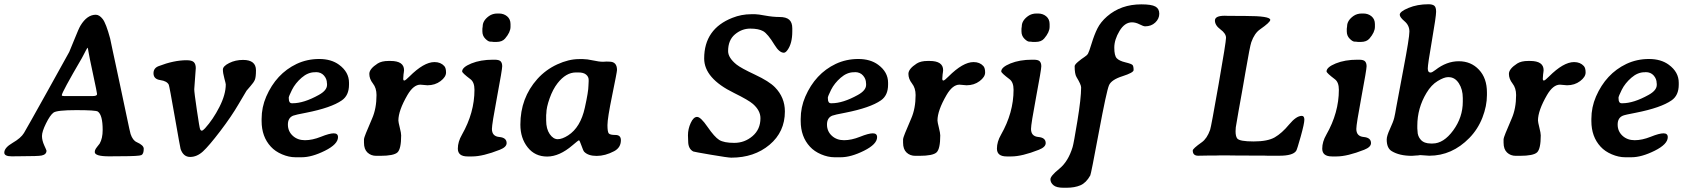

<svg xmlns="http://www.w3.org/2000/svg" viewBox="-37 -739 8010 913"><path d="M268.1 -282.2H403.3Q424.3 -282.2 424.3 -291V-293.5Q424.3 -298.3 405.8 -384.8Q387.2 -471.2 384 -491.7Q380.9 -512.2 379.6 -512.2Q378.4 -512.2 371.3 -499Q364.3 -485.8 359.9 -477.1Q355.5 -468.3 352.1 -462.4Q256.8 -299.3 256.8 -286.1Q256.8 -282.2 268.1 -282.2ZM184.1 -22.5Q184.1 -4.4 161.1 0.5Q145 3.9 63 3.9L18.6 4.4Q-16.6 4.4 -16.6 -13.2Q-16.6 -36.6 22.9 -59.6Q62.5 -82.5 76.9 -106.4Q91.3 -130.4 189.9 -307.4Q288.6 -484.4 292.2 -491.9Q295.9 -499.5 316.7 -551.5Q337.4 -603.5 345.7 -617.2Q377 -668.9 418.5 -668.9Q435.5 -668.9 451.4 -648.4Q467.3 -627.9 486.8 -555.7L498.5 -500Q505.9 -464.4 510.7 -443.4L535.2 -328.6Q549.8 -261.2 565.4 -185.8Q581.1 -110.4 584 -101.6Q594.2 -71.3 613.3 -63Q646.5 -48.3 646.5 -31.7Q646.5 -6.8 635.3 -1.5Q624 3.9 537.6 3.9L481.9 4.4Q413.6 4.4 413.6 -16.1Q413.6 -23.9 418 -31.2L424.3 -40Q436.5 -55.2 437 -56.2Q451.2 -81.1 451.2 -121.1Q451.2 -192.4 428.2 -208.5Q418.5 -215.3 325.9 -215.3Q233.4 -215.3 217.3 -203.4Q201.2 -191.4 181.9 -152.3Q162.6 -113.3 162.6 -92.3Q162.6 -71.3 173.3 -47.9Q184.1 -24.4 184.1 -22.5Z M1118.7 -454.1Q1180.2 -454.1 1180.2 -404.8Q1180.2 -372.1 1174.8 -359.4Q1169.4 -346.7 1154.3 -329.8Q1139.2 -313 1135.3 -307.6Q1131.3 -302.2 1097.7 -244.1Q1064 -186 1010.3 -115.5Q956.5 -44.9 928 -18.8Q899.4 7.3 867.2 7.3Q835 7.3 821.8 -30.3Q819.8 -36.6 794.2 -183.1Q768.6 -329.6 765.6 -335.9Q757.3 -353.5 725.1 -358.2Q692.9 -362.8 692.9 -390.6Q692.9 -415 716.8 -424.3Q789.6 -452.6 850.6 -452.6Q875.5 -452.6 884.8 -443.4Q894 -434.1 894 -415L886.7 -314.5Q886.7 -299.3 899.2 -215.1Q911.6 -130.9 914.6 -124.3Q917.5 -117.7 922.6 -117.7Q927.7 -117.7 938 -128.9Q976.1 -170.9 1006.3 -230.2Q1036.6 -289.6 1036.6 -337.9Q1036.6 -341.3 1029.8 -366.5Q1022.9 -391.6 1022.9 -408Q1022.9 -424.3 1052.7 -439.2Q1082.5 -454.1 1118.7 -454.1Z M1518.1 -335.4V-340.8L1517.6 -343.3Q1517.6 -363.8 1503.4 -379.9Q1489.3 -396 1465.3 -396L1462.4 -395.5H1460Q1427.2 -395.5 1397.2 -369.4Q1367.2 -343.3 1351.6 -312Q1335.9 -280.8 1335.9 -273.4L1336.4 -271V-269Q1336.4 -248 1351.6 -248H1354.5Q1407.7 -248 1479 -287.6Q1518.1 -309.1 1518.1 -335.4ZM1622.6 -345.7V-336.4Q1622.6 -285.2 1588.4 -261.7Q1538.1 -226.6 1419.4 -203.1Q1367.7 -193.4 1356.9 -189Q1332 -178.7 1332 -146.7Q1332 -114.7 1355 -93.5Q1377.9 -72.3 1413.1 -72.3Q1448.2 -72.3 1489 -88.6Q1529.8 -105 1550 -105Q1570.3 -105 1570.3 -86.9Q1570.3 -53.2 1508.1 -22.2Q1445.8 8.8 1397.5 8.8H1367.7Q1336.9 8.8 1304.2 -5.1Q1271.5 -19 1251 -41.5Q1207 -88.9 1207 -163.6V-173.3Q1207 -229 1229 -279.8Q1276.4 -388.7 1373.5 -435.1Q1423.3 -458.5 1480.7 -458.5Q1538.1 -458.5 1575.2 -431.2Q1622.6 -396.5 1622.6 -345.7Z M1693.8 -60.5V-77.6Q1693.8 -86.9 1732.4 -175.3Q1753.4 -223.1 1753.4 -287.1Q1753.4 -320.3 1736.3 -342Q1719.2 -363.8 1719.2 -387.7Q1719.2 -411.6 1758.8 -437Q1777.8 -449.2 1811 -449.2H1819.8Q1884.3 -449.2 1884.3 -405.3L1883.3 -395.5L1881.8 -385.3Q1880.4 -372.6 1880.4 -364.3Q1880.4 -356 1885.7 -356Q1891.1 -356.4 1909.7 -375Q1978.5 -443.8 2028.8 -443.8H2029.3Q2058.6 -443.8 2075.7 -424.8Q2084 -415.5 2084 -394.3Q2084 -373 2057.9 -353.3Q2031.7 -333.5 1995.6 -333.5L1961.9 -336.4Q1929.2 -336.4 1900.4 -287.1Q1857.4 -212.9 1857.4 -166Q1857.4 -158.7 1864 -132.3Q1870.6 -106 1870.6 -95.2Q1870.6 -31.2 1853.3 -14.6Q1835.9 2 1771 2H1752Q1727.1 2 1710.4 -13.7Q1693.8 -29.3 1693.8 -60.5Z M2390.6 -624.5V-611.3Q2390.6 -585.9 2364.7 -555.7Q2351.1 -539.6 2323.7 -539.6H2310.1Q2302.7 -541 2293.7 -541Q2284.7 -541 2270.8 -554.9Q2256.8 -568.8 2256.8 -589.8V-602.5Q2258.3 -609.9 2258.3 -613.8Q2258.3 -641.1 2288.1 -662.6Q2305.2 -674.8 2328.6 -674.8H2335.4Q2358.4 -674.8 2374.5 -661.4Q2390.6 -647.9 2390.6 -624.5ZM2208.5 4.9H2186.5Q2140.1 4.9 2140.1 -32.2Q2140.1 -64.9 2159.7 -98.6Q2219.2 -203.1 2219.2 -312Q2219.2 -348.1 2200.2 -362.3Q2160.6 -392.1 2160.6 -399.4Q2160.6 -419.4 2204.3 -437.3Q2248 -455.1 2307.6 -455.1H2314.9Q2336.9 -455.1 2344 -447Q2351.1 -439 2351.1 -423.8Q2351.1 -408.7 2326.7 -278.6Q2302.2 -148.4 2302.2 -126Q2302.2 -90.8 2337.2 -87.6Q2372.1 -84.5 2372.1 -58.6Q2372.1 -39.6 2339.8 -26.9Q2259.3 4.9 2208.5 4.9Z M2762.2 -359.4Q2762.2 -374 2750 -384.3Q2737.8 -394.5 2713.4 -394.5H2701.7Q2654.3 -394.5 2614.3 -343.3Q2591.8 -314.5 2576.4 -271Q2561 -227.5 2561 -200.2L2560.1 -191.9V-166.5Q2560.1 -126 2576.9 -101.6Q2593.8 -77.1 2615.2 -77.1Q2636.2 -77.1 2664.6 -95.2Q2723.6 -133.3 2744.1 -227.1Q2761.2 -304.2 2761.2 -331.5L2762.2 -352.1ZM2897 -406.2Q2897 -397.5 2874.3 -286.9Q2851.6 -176.3 2851.6 -144.3Q2851.6 -112.3 2857.7 -104.7Q2863.8 -97.2 2889.6 -97.2Q2915.5 -97.2 2915.5 -72.3Q2915.5 -37.1 2883.3 -20Q2840.8 2.4 2800.3 2.4Q2759.8 2.4 2740.7 -17.6Q2736.3 -22.5 2727.8 -47.1Q2719.2 -71.8 2716.1 -71.8Q2712.9 -71.8 2685.1 -47.9Q2623 5.4 2564.9 5.4Q2506.8 5.4 2472.2 -38.3Q2437.5 -82 2437.5 -146.5Q2437.5 -272.9 2518.1 -363.3Q2558.1 -407.7 2612.8 -432.9Q2667.5 -458 2716.3 -458H2735.4Q2754.4 -458 2783 -451.7Q2811.5 -445.3 2831.1 -445.3L2847.2 -446.3L2860.8 -445.8Q2897 -445.8 2897 -406.2Z M3554.2 -671.4Q3566.9 -671.4 3602.5 -664.8Q3638.2 -658.2 3669.7 -658.2Q3701.2 -658.2 3715.8 -645.3Q3730.5 -632.3 3730.5 -604.5V-589.8Q3730.5 -532.7 3708 -501.5Q3698.7 -488.3 3690.4 -488.3Q3668.9 -488.3 3646.5 -524.9Q3613.8 -578.6 3592 -590.8Q3570.3 -603 3530.5 -603Q3490.7 -603 3458 -575.7Q3425.3 -548.3 3425.3 -496.1Q3425.3 -464.4 3465.3 -432.1Q3486.8 -415 3553.5 -383.8Q3620.1 -352.5 3647.9 -324.2Q3695.3 -275.9 3695.3 -209Q3695.3 -111.8 3622.3 -50.5Q3549.3 10.7 3440.4 10.7Q3424.8 10.7 3343.5 -3.2Q3262.2 -17.1 3259.8 -18.6Q3235.4 -31.2 3235.4 -67.4L3234.4 -95.7Q3234.4 -126 3247.6 -154.5Q3260.7 -183.1 3277.8 -183.1Q3294.9 -183.1 3327.6 -135.5Q3360.4 -87.9 3382.8 -73.7Q3405.3 -59.6 3454.6 -59.6Q3503.9 -59.6 3541.5 -91.8Q3579.1 -124 3579.1 -176.8Q3579.1 -213.4 3543.5 -244.6Q3522.9 -262.7 3453.6 -296.9Q3311.5 -366.2 3311.5 -460.9Q3311.5 -601.6 3445.8 -654.3Q3488.8 -671.4 3535.2 -671.4Q3536.6 -671.4 3537.6 -671.4Z M4081.5 -335.4V-340.8L4081.1 -343.3Q4081.1 -363.8 4066.9 -379.9Q4052.7 -396 4028.8 -396L4025.9 -395.5H4023.4Q3990.7 -395.5 3960.7 -369.4Q3930.7 -343.3 3915 -312Q3899.4 -280.8 3899.4 -273.4L3899.9 -271V-269Q3899.9 -248 3915 -248H3918Q3971.2 -248 4042.5 -287.6Q4081.5 -309.1 4081.5 -335.4ZM4186 -345.7V-336.4Q4186 -285.2 4151.9 -261.7Q4101.6 -226.6 3982.9 -203.1Q3931.2 -193.4 3920.4 -189Q3895.5 -178.7 3895.5 -146.7Q3895.5 -114.7 3918.5 -93.5Q3941.4 -72.3 3976.6 -72.3Q4011.7 -72.3 4052.5 -88.6Q4093.3 -105 4113.5 -105Q4133.8 -105 4133.8 -86.9Q4133.8 -53.2 4071.5 -22.2Q4009.3 8.8 3960.9 8.8H3931.2Q3900.4 8.8 3867.7 -5.1Q3835 -19 3814.5 -41.5Q3770.5 -88.9 3770.5 -163.6V-173.3Q3770.5 -229 3792.5 -279.8Q3839.8 -388.7 3937 -435.1Q3986.8 -458.5 4044.2 -458.5Q4101.6 -458.5 4138.7 -431.2Q4186 -396.5 4186 -345.7Z M4257.3 -60.5V-77.6Q4257.3 -86.9 4295.9 -175.3Q4316.9 -223.1 4316.9 -287.1Q4316.9 -320.3 4299.8 -342Q4282.7 -363.8 4282.7 -387.7Q4282.7 -411.6 4322.3 -437Q4341.3 -449.2 4374.5 -449.2H4383.3Q4447.8 -449.2 4447.8 -405.3L4446.8 -395.5L4445.3 -385.3Q4443.8 -372.6 4443.8 -364.3Q4443.8 -356 4449.2 -356Q4454.6 -356.4 4473.1 -375Q4542 -443.8 4592.3 -443.8H4592.8Q4622.1 -443.8 4639.2 -424.8Q4647.5 -415.5 4647.5 -394.3Q4647.5 -373 4621.3 -353.3Q4595.2 -333.5 4559.1 -333.5L4525.4 -336.4Q4492.7 -336.4 4463.9 -287.1Q4420.9 -212.9 4420.9 -166Q4420.9 -158.7 4427.5 -132.3Q4434.1 -106 4434.1 -95.2Q4434.1 -31.2 4416.7 -14.6Q4399.4 2 4334.5 2H4315.4Q4290.5 2 4273.9 -13.7Q4257.3 -29.3 4257.3 -60.5Z M4954.1 -624.5V-611.3Q4954.1 -585.9 4928.2 -555.7Q4914.6 -539.6 4887.2 -539.6H4873.5Q4866.2 -541 4857.2 -541Q4848.1 -541 4834.2 -554.9Q4820.3 -568.8 4820.3 -589.8V-602.5Q4821.8 -609.9 4821.8 -613.8Q4821.8 -641.1 4851.6 -662.6Q4868.7 -674.8 4892.1 -674.8H4898.9Q4921.9 -674.8 4938 -661.4Q4954.1 -647.9 4954.1 -624.5ZM4772 4.9H4750Q4703.6 4.9 4703.6 -32.2Q4703.6 -64.9 4723.1 -98.6Q4782.7 -203.1 4782.7 -312Q4782.7 -348.1 4763.7 -362.3Q4724.1 -392.1 4724.1 -399.4Q4724.1 -419.4 4767.8 -437.3Q4811.5 -455.1 4871.1 -455.1H4878.4Q4900.4 -455.1 4907.5 -447Q4914.6 -439 4914.6 -423.8Q4914.6 -408.7 4890.1 -278.6Q4865.7 -148.4 4865.7 -126Q4865.7 -90.8 4900.6 -87.6Q4935.5 -84.5 4935.5 -58.6Q4935.5 -39.6 4903.3 -26.9Q4822.8 4.9 4772 4.9Z M5390.1 -718.3Q5438.5 -718.3 5457 -708Q5475.6 -697.8 5475.6 -673.8Q5475.6 -649.9 5456.5 -631.8Q5437.5 -613.8 5408.2 -613.8Q5400.4 -613.8 5381.8 -623.3Q5363.3 -632.8 5345.7 -632.8Q5311 -632.8 5286.4 -591.6Q5261.7 -550.3 5261.7 -512.5Q5261.7 -474.6 5273.2 -462.2Q5284.7 -449.7 5314.2 -442.6Q5343.8 -435.5 5348.6 -429.7Q5353.5 -423.8 5353.5 -405.8Q5353.5 -393.6 5300.8 -376.7Q5248 -359.9 5236.6 -333.7Q5225.1 -307.6 5188.2 -109.9Q5151.4 87.9 5147.5 95.2Q5127.9 130.4 5100.6 142.1Q5073.2 153.8 5034.2 153.8H5020Q4986.3 153.8 4972.2 141.6Q4958 129.4 4958 113.5Q4958 97.7 5000.2 63.5Q5042.5 29.3 5063.5 -39.6Q5068.8 -57.1 5086.4 -164.6Q5104 -272 5104 -323.2Q5104 -336.4 5082 -372.6Q5073.2 -387.2 5073.2 -424.3Q5073.2 -431.6 5089.8 -445.6Q5106.4 -459.5 5119.1 -467.5Q5131.8 -475.6 5136.7 -483.9Q5141.6 -492.2 5154.1 -533Q5166.5 -573.7 5181.6 -604Q5196.8 -634.3 5227.5 -661.1Q5293.5 -718.3 5390.1 -718.3Z M5924.3 -66.4Q5990.7 -66.4 6024.7 -85.9Q6058.6 -105.5 6092.8 -146.7Q6127 -188 6153.3 -188Q6165.5 -188 6165.5 -169.9Q6165.5 -151.9 6148.2 -89.8Q6130.9 -27.8 6126.5 -21.5Q6110.8 1.5 6046.9 1.5H5990.2L5975.6 1H5916.5L5886.7 0.5H5842.8L5802.7 0H5761.7L5746.6 0.5H5716.3L5660.6 1.5Q5634.8 1.5 5634.8 -23.4Q5634.8 -32.2 5677.7 -62.5Q5702.6 -80.1 5717.3 -121.6Q5722.2 -135.3 5757.6 -337.2Q5793 -539.1 5793 -559.3Q5793 -579.6 5766.6 -599.1Q5740.2 -618.7 5740.2 -641.4Q5740.2 -664.1 5787.1 -664.1L5801.3 -663.6L5885.3 -663.1Q6003.4 -663.1 6003.4 -644.5Q6003.4 -633.3 5955.1 -599.6Q5928.2 -581.1 5913.1 -538.1Q5906.7 -520 5885.3 -395.5L5875.5 -338.9Q5871.6 -314.9 5868.7 -300.3Q5865.7 -285.6 5852.8 -211.9Q5839.8 -138.2 5839.4 -133.3Q5838.4 -123 5838.4 -114.7Q5838.4 -90.8 5846.2 -80.6Q5856.9 -66.4 5924.3 -66.4Z M6501 -624.5V-611.3Q6501 -585.9 6475.1 -555.7Q6461.4 -539.6 6434.1 -539.6H6420.4Q6413.1 -541 6404.1 -541Q6395 -541 6381.1 -554.9Q6367.2 -568.8 6367.2 -589.8V-602.5Q6368.7 -609.9 6368.7 -613.8Q6368.7 -641.1 6398.4 -662.6Q6415.5 -674.8 6439 -674.8H6445.8Q6468.8 -674.8 6484.9 -661.4Q6501 -647.9 6501 -624.5ZM6318.8 4.9H6296.9Q6250.5 4.9 6250.5 -32.2Q6250.5 -64.9 6270 -98.6Q6329.6 -203.1 6329.6 -312Q6329.6 -348.1 6310.5 -362.3Q6271 -392.1 6271 -399.4Q6271 -419.4 6314.7 -437.3Q6358.4 -455.1 6418 -455.1H6425.3Q6447.3 -455.1 6454.3 -447Q6461.4 -439 6461.4 -423.8Q6461.4 -408.7 6437 -278.6Q6412.6 -148.4 6412.6 -126Q6412.6 -90.8 6447.5 -87.6Q6482.4 -84.5 6482.4 -58.6Q6482.4 -39.6 6450.2 -26.9Q6369.6 4.9 6318.8 4.9Z M6703.6 -116.2Q6703.6 -91.3 6719.5 -74Q6735.4 -56.6 6767.1 -56.6H6775.4Q6827.6 -56.6 6873.3 -118.9Q6918.9 -181.2 6918.9 -255.4V-272.9Q6918.9 -314 6900.1 -343Q6881.3 -372.1 6851.6 -372.1H6847.7Q6830.1 -372.1 6799.6 -353.8Q6769 -335.4 6746.1 -296.9Q6702.6 -224.6 6702.6 -141.1V-128.4Q6703.6 -120.6 6703.6 -116.2ZM6557.1 -75.7Q6557.1 -92.8 6572.8 -126.5Q6588.4 -160.2 6592.8 -178.5Q6597.2 -196.8 6602.5 -229Q6607.9 -261.2 6636.5 -410.4Q6665 -559.6 6665 -588.9Q6665 -618.2 6642.1 -637.7Q6619.1 -657.2 6619.1 -668.9Q6619.1 -684.1 6660.9 -701.4Q6702.6 -718.8 6755.9 -718.8Q6774.4 -718.8 6783.2 -711.9Q6792 -705.1 6792 -683.1Q6792 -661.1 6772.2 -546.9Q6752.4 -432.6 6752.4 -413.3Q6752.4 -394 6765.6 -394Q6772.9 -394 6788.6 -406.2Q6841.8 -447.8 6899.9 -447.8Q6958 -447.8 6995.8 -407.5Q7033.7 -367.2 7033.7 -299.3V-287.1Q7033.7 -234.9 7012.2 -179.7Q6990.7 -124.5 6950.2 -83Q6867.7 1.5 6759.3 1.5L6715.8 -1.5L6706.1 0L6696.3 0.5L6676.8 2Q6617.2 2 6580.6 -20.5Q6557.1 -34.7 6557.1 -75.7Z M7112.8 -60.5V-77.6Q7112.8 -86.9 7151.4 -175.3Q7172.4 -223.1 7172.4 -287.1Q7172.4 -320.3 7155.3 -342Q7138.2 -363.8 7138.2 -387.7Q7138.2 -411.6 7177.7 -437Q7196.8 -449.2 7230 -449.2H7238.8Q7303.2 -449.2 7303.2 -405.3L7302.2 -395.5L7300.8 -385.3Q7299.3 -372.6 7299.3 -364.3Q7299.3 -356 7304.7 -356Q7310.1 -356.4 7328.6 -375Q7397.5 -443.8 7447.8 -443.8H7448.2Q7477.5 -443.8 7494.6 -424.8Q7502.9 -415.5 7502.9 -394.3Q7502.9 -373 7476.8 -353.3Q7450.7 -333.5 7414.6 -333.5L7380.9 -336.4Q7348.1 -336.4 7319.3 -287.1Q7276.4 -212.9 7276.4 -166Q7276.4 -158.7 7283 -132.3Q7289.6 -106 7289.6 -95.2Q7289.6 -31.2 7272.2 -14.6Q7254.9 2 7189.9 2H7170.9Q7146 2 7129.4 -13.7Q7112.8 -29.3 7112.8 -60.5Z M7841.3 -335.4V-340.8L7840.8 -343.3Q7840.8 -363.8 7826.7 -379.9Q7812.5 -396 7788.6 -396L7785.6 -395.5H7783.2Q7750.5 -395.5 7720.5 -369.4Q7690.4 -343.3 7674.8 -312Q7659.2 -280.8 7659.2 -273.4L7659.7 -271V-269Q7659.7 -248 7674.8 -248H7677.7Q7731 -248 7802.2 -287.6Q7841.3 -309.1 7841.3 -335.4ZM7945.8 -345.7V-336.4Q7945.8 -285.2 7911.6 -261.7Q7861.3 -226.6 7742.7 -203.1Q7690.9 -193.4 7680.2 -189Q7655.3 -178.7 7655.3 -146.7Q7655.3 -114.7 7678.2 -93.5Q7701.2 -72.3 7736.3 -72.3Q7771.5 -72.3 7812.3 -88.6Q7853 -105 7873.3 -105Q7893.6 -105 7893.6 -86.9Q7893.6 -53.2 7831.3 -22.2Q7769 8.8 7720.7 8.8H7690.9Q7660.2 8.8 7627.4 -5.1Q7594.7 -19 7574.2 -41.5Q7530.3 -88.9 7530.3 -163.6V-173.3Q7530.3 -229 7552.2 -279.8Q7599.6 -388.7 7696.8 -435.1Q7746.6 -458.5 7804 -458.5Q7861.3 -458.5 7898.4 -431.2Q7945.8 -396.5 7945.8 -345.7Z"/></svg>

Font: Averia Serif Libre
Style: Bold Italic
Weight: 700
Italic angle: -6.90001°
Version: Version 1.002